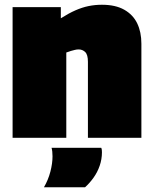

<svg xmlns="http://www.w3.org/2000/svg" viewBox="-20 -580 647 808"><path d="M33 0V-550H236V-503Q269 -524 297.5 -536.5Q326 -549 353 -554.5Q380 -560 409 -560Q466 -560 503 -539Q540 -518 557.5 -481.5Q575 -445 575 -396V0H350V-320Q350 -350 338.5 -361Q327 -372 311 -372Q303 -372 295 -370Q287 -368 278 -365.5Q269 -363 259 -359V0ZM165 208Q183 177 192 142.5Q201 108 201 78Q201 67 200 58Q199 49 197 42H406Q408 46 408.5 51Q409 56 409 61Q409 90 399.5 117.5Q390 145 373.5 168Q357 191 338 208Z"/></svg>

Font: Georama ExtraCondensed Thin Black
Style: Regular
Weight: 900
Version: Version 1.001